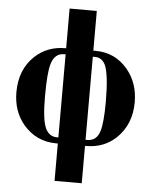

<svg xmlns="http://www.w3.org/2000/svg" viewBox="-59 -724 771 978"><g transform="rotate(5 326.5 -235.5)"><path d="M257 -17H250C223 -17 203 -31 191 -57C177 -87 171 -141 171 -218C171 -299 175 -355 185 -387C196 -424 218 -442 250 -442H257ZM396 -17V-442H406C433 -442 452 -428 463 -400C475 -368 482 -308 482 -217C482 -146 477 -96 468 -67C457 -33 436 -17 404 -17ZM396 -473V-676H257V-473H253C191 -473 140 -453 98 -414C49 -368 24 -306 24 -228C24 -163 43 -108 81 -63C125 -12 181 14 249 14H257V205H396V14H402C463 14 514 -6 556 -46C604 -93 629 -154 629 -229C629 -295 610 -350 573 -395C530 -447 475 -473 407 -473Z"/></g></svg>

Font: XITS Math
Style: Bold
Weight: 700
Designer: MicroPress Inc., with final additions and corrections provided by Coen Hoffman, Elsevier (retired)
Version: Version 1.302